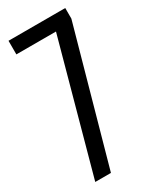

<svg xmlns="http://www.w3.org/2000/svg" viewBox="-166 -672 587 721"><g transform="rotate(-30 128.0 -311.0)"><path d="M224 -622V-563H5V-622ZM251 -622V-576L90 0H22L193 -622Z"/></g></svg>

Font: Teko Light Light
Style: Regular
Weight: 300
Version: Version 2.000;gftools[0.9.28.dev9+g7d2139d.d20230707]